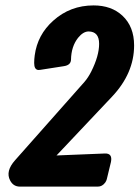

<svg xmlns="http://www.w3.org/2000/svg" viewBox="-20 -693 518 713"><path d="M54.2 0Q29.3 0 17.6 -22.9Q-0.5 -57.1 36.1 -98.1L293.5 -388.7Q307.1 -404.3 318.8 -427.2Q348.1 -485.8 348.1 -530.3Q348.1 -575.7 309.1 -576.2Q289.1 -576.2 270 -552.7Q244.6 -520.5 243.7 -471.7Q243.2 -451.2 217.3 -447.3L129.4 -433.6Q126 -433.1 122.1 -433.1Q106.9 -434.6 106.9 -459Q106.9 -472.7 108.9 -487.3Q119.1 -564 177.7 -616.2Q240.7 -672.9 327.6 -672.9Q393.6 -672.9 434.6 -634.8Q478 -594.2 478 -524.4Q478 -420.9 396 -334L189.9 -115.7L369.6 -123Q398.4 -124 392.1 -91.8L376.5 -27.3Q375 -21.5 371.1 -15.6Q359.9 0 343.3 0Z"/></svg>

Font: Allan
Style: Bold
Weight: 500
Italic angle: -14.3°
Version: Version 1.002